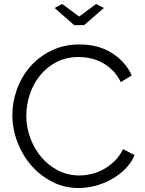

<svg xmlns="http://www.w3.org/2000/svg" viewBox="-20 -937 726 963"><path d="M292 -917 377 -854 462 -917 501 -897 402 -811H352L254 -897ZM42 -360Q42 -424 64.5 -487.5Q87 -551 130 -601Q173 -651 236 -682.5Q299 -714 379 -714Q474 -714 541.5 -671Q609 -628 641 -559L586 -525Q569 -560 544.5 -584Q520 -608 492 -623Q464 -638 434 -644.5Q404 -651 375 -651Q311 -651 262 -625Q213 -599 179.5 -557Q146 -515 129 -462.5Q112 -410 112 -356Q112 -297 132.5 -243Q153 -189 188.5 -147.5Q224 -106 272.5 -81.5Q321 -57 378 -57Q408 -57 439.5 -64.5Q471 -72 500.5 -88.5Q530 -105 555 -129.5Q580 -154 597 -189L655 -159Q638 -119 607 -88.5Q576 -58 538 -37Q500 -16 457.5 -5Q415 6 374 6Q301 6 240 -26Q179 -58 135 -109.5Q91 -161 66.5 -226.5Q42 -292 42 -360Z"/></svg>

Font: Boldmen
Style: Regular
Weight: 400
Designer: Matt McInerney, Pablo Impallari, Rodrigo Fuenzalida
Foundry: LIVING CONCEPT
Version: Version 1.000